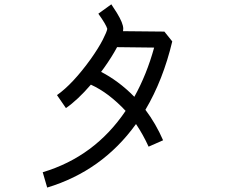

<svg xmlns="http://www.w3.org/2000/svg" viewBox="-20 -805 1040 880"><path d="M175.8 -15.6Q414.1 -86.9 555.7 -296.9Q519.5 -335.9 477.5 -368.2Q437.5 -398.4 396.5 -417Q335.9 -346.7 282.2 -309.6L241.2 -369.1Q313.5 -419.9 396.5 -535.2Q431.6 -585 450.7 -622.1Q469.7 -659.2 471.7 -672.9Q465.8 -693.4 430.7 -742.2L490.2 -785.2Q502.9 -766.6 515.6 -746.1Q544.9 -698.2 544.9 -673.8Q544.9 -668 543.9 -662.1L733.4 -660.2L769.5 -615.2Q727.5 -438.5 646.5 -301.8Q694.3 -238.3 727.5 -162.1L661.1 -132.8Q635.7 -188.5 603.5 -236.3Q602.5 -235.4 602.5 -235.4Q448.2 -21.5 196.3 54.7ZM518.6 -428.7Q559.6 -398.4 595.7 -361.3Q652.3 -462.9 686.5 -586.9L516.6 -588.9Q493.2 -544.9 457 -494.1Q450.2 -485.4 443.4 -475.6Q481.4 -456.1 518.6 -428.7Z"/></svg>

Font: irohakakuC Regular
Style: Regular
Weight: 400
Designer: [Source Han Sans]
Ryoko NISHIZUKA Ë•øÂ°öÊ∂ºÂ≠ê (kana & ideographs); Paul D. Hunt (Latin, Greek & Cyrillic); Wenlong ZHAN
Version: Version 1.001.20160904